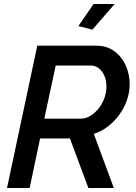

<svg xmlns="http://www.w3.org/2000/svg" viewBox="-20 -938 677 958"><path d="M15 0 166 -710H461Q513 -710 550.5 -682.5Q588 -655 607.5 -611Q627 -567 627 -518Q627 -478 613.5 -439Q600 -400 575.5 -366Q551 -332 518.5 -307Q486 -282 448 -270L548 0H421L329 -247H180L128 0ZM382 -346Q407 -346 430 -359.5Q453 -373 471.5 -396Q490 -419 500.5 -447.5Q511 -476 511 -506Q511 -536 501 -559.5Q491 -583 473.5 -597Q456 -611 433 -611H258L201 -346ZM441 -790 371 -808 447 -918H552Z"/></svg>

Font: Raleway Thin SemiBold
Style: Italic
Weight: 600
Italic angle: -12°
Version: Version 4.026